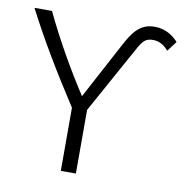

<svg xmlns="http://www.w3.org/2000/svg" viewBox="-79 -778 816 853"><g transform="rotate(10 329.0 -351.5)"><path d="M10 -693C78 -561 159 -426 251 -285V0H319V-287L484 -586C509 -632 521 -644 555 -644C586 -644 609 -625 624 -608L658 -653C641 -672 607 -703 551 -703C483 -703 453 -656 420 -594L286 -343C214 -454 146 -573 89 -693Z"/></g></svg>

Font: Repo Light
Style: Regular
Weight: 300
Designer: Stefan Peev
Foundry: Context Ltd
Version: Version 001.502